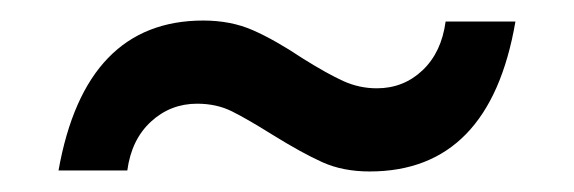

<svg xmlns="http://www.w3.org/2000/svg" viewBox="-20 -414 559 187"><path d="M37 -248Q63 -394 178 -394Q205 -394 226.5 -384.5Q248 -375 275 -357Q299 -342 314.5 -335Q330 -328 347 -328Q373 -328 391.5 -345.5Q410 -363 414 -393H482Q457 -247 340 -247Q314 -247 294 -256Q274 -265 245 -283Q221 -298 206 -305.5Q191 -313 172 -313Q146 -313 127 -295.5Q108 -278 104 -248Z"/></svg>

Font: Fz Poppins
Style: Regular
Weight: 400
Designer: Ninad Kale (Devanagari), Jonny Pinhorn (Latin)
Foundry: Indian Type Foundry
Version: Vit hóa bi Vntype.Com & FontZin.Com